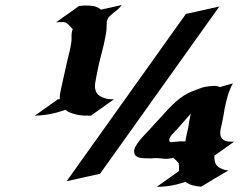

<svg xmlns="http://www.w3.org/2000/svg" viewBox="-20 -736 980 754"><path d="M708 -22Q653.3 -2.4 595.7 -2.4L683.1 -64.5Q682.6 -70.3 682.9 -76.2Q683.1 -82 683.6 -87.9L680.7 -86.9Q681.2 -88.4 681.6 -89.8Q682.1 -91.3 683.1 -93.3Q678.7 -98.1 674.6 -103Q670.4 -107.9 665.5 -111.8Q662.6 -114.7 659.2 -116.2Q656.2 -115.2 654.8 -115.2Q638.2 -110.8 621.1 -113Q604 -115.2 586.9 -115.2Q585.9 -115.2 584.7 -115Q583.5 -114.7 583 -114.7H582Q576.7 -113.8 569.3 -114Q562 -114.3 558.1 -114.3Q550.8 -114.3 542 -114.7Q533.2 -115.2 525.6 -117.4Q518.1 -119.6 512.7 -124.8Q507.3 -129.9 506.8 -140.1Q506.3 -150.4 512.9 -161.9Q519.5 -173.3 528.6 -184.8Q537.6 -196.3 547.9 -206.5Q558.1 -216.8 564.9 -224.6Q574.7 -235.8 585.2 -247.1Q595.7 -258.3 606 -269.5Q618.7 -283.2 631.3 -297.4Q644 -311.5 657.7 -324.7Q671.4 -337.9 686 -349.4Q700.7 -360.8 717.8 -369.6Q730 -376 742.9 -380.4Q755.9 -384.8 768.6 -390.1Q784.7 -396 802.7 -397.5Q818.4 -398.9 827.4 -398.4Q836.4 -397.9 843.3 -394L894.5 -408.7Q881.3 -384.3 874.3 -359.6Q867.2 -335 861.8 -307.6Q860.4 -298.3 858.9 -289.3Q857.4 -280.3 855.5 -271.5Q855 -266.1 853 -259.8V-258.3Q852.5 -257.3 852.3 -255.4Q852.1 -253.4 852.1 -253.9Q849.6 -242.7 846.9 -231.2Q844.2 -219.7 845 -209.7Q845.7 -199.7 851.8 -191.9Q857.9 -184.1 873 -180.7Q879.9 -179.7 886.2 -179.7Q892.6 -179.7 899.4 -179.7L821.8 -124.5Q821.8 -112.3 823.2 -103.8Q824.7 -95.2 829.1 -88.9Q833.5 -82.5 841.6 -77.6Q849.6 -72.8 863.3 -68.4L877 -66.9Q850.1 -51.3 823.5 -35.2Q796.9 -19 770 -2.9Q753.9 -3.9 737.3 -8.1Q720.7 -12.2 708 -22ZM841.3 -710.4 373 -53.7 241.7 -24.4 710 -681.2ZM289.6 -711.9Q287.6 -711.9 285.9 -711.7Q284.2 -711.4 282.2 -711.4Q279.8 -711.4 283.4 -711.7Q287.1 -711.9 290 -712.4L291 -712.9Q293 -712.9 296.1 -713.1Q299.3 -713.4 301.3 -713.4Q305.2 -713.9 308.1 -714.1Q311 -714.4 314 -714.4Q316.9 -714.4 320.8 -714.1Q324.7 -713.9 331.1 -713.9Q346.7 -713.4 357.4 -709.2Q368.2 -705.1 377 -698.2L458 -716.3Q447.8 -702.1 434.3 -692.4Q420.9 -682.6 408.7 -670.4Q404.8 -666 402.8 -661.1Q400.9 -656.2 399.4 -650.9Q398.4 -638.7 398.4 -626.7Q398.4 -614.7 396 -603Q389.2 -563.5 378.7 -525.4Q368.2 -487.3 360.8 -447.8Q358.9 -435.1 356 -422.1Q353 -409.2 353 -397Q353 -384.8 357.9 -374.3Q362.8 -363.8 377.4 -356Q384.3 -352.5 387.7 -351.6Q391.1 -350.6 397.9 -348.6Q405.3 -346.7 412.8 -346.4Q420.4 -346.2 427.7 -346.2L336.9 -281.7Q322.3 -281.7 307.6 -282.2Q293 -282.7 278.3 -286.6Q267.6 -289.1 256.6 -293.2Q245.6 -297.4 236.3 -304.7Q208.5 -294.4 179 -288.6Q149.4 -282.7 116.7 -281.7L207.5 -346.2Q208.5 -346.2 210.4 -346.2Q212.4 -346.2 214.8 -346.7Q213.9 -360.8 217.3 -374.8Q220.7 -388.7 223.1 -402.8Q228.5 -428.2 234.4 -453.4Q240.2 -478.5 245.6 -503.4Q249.5 -519 253.2 -533.9Q256.8 -548.8 259.3 -564.5Q261.7 -578.6 261 -593.3Q260.3 -607.9 265.6 -621.6Q258.8 -628.4 252.2 -636Q245.6 -643.6 237.3 -647.9Q228 -649.9 218.8 -649.2Q209.5 -648.4 200.2 -648.4ZM670.9 -179.2Q680.2 -180.7 689.2 -180.9Q698.2 -181.2 708 -180.7Q710 -194.3 713.1 -207.3Q716.3 -220.2 718.8 -232.9Q721.2 -247.1 723.6 -261.2Q726.1 -275.4 729 -289.6Q701.2 -258.8 675.3 -228.5Q671.9 -224.6 665.8 -218.8Q659.7 -212.9 654.3 -206.3Q648.9 -199.7 646 -192.6Q643.1 -185.5 646.5 -179.2L651.9 -177.7Q661.1 -179.2 670.9 -179.2Z"/></svg>

Font: Autopia Bold Italic
Style: Bold Italic
Weight: 700
Italic angle: -104°
Designer: Antoine Gelgon
Foundry: Antoine Gelgon
Version: V.1.0